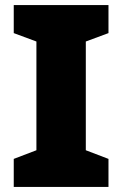

<svg xmlns="http://www.w3.org/2000/svg" viewBox="-20 -734 480 754"><path d="M406 0H34V-110L123 -144V-571L34 -604V-714H406V-604L317 -571V-144L406 -110Z"/></svg>

Font: Noto Sans Arabic Blk
Style: Regular
Weight: 900
Designer: Monotype Design Team, Nadine Chahine, Nizar Qandah and Khaled Hosny
Foundry: Monotype Imaging Inc.
Version: Version 2.012; ttfautohint (v1.8.4.7-5d5b)